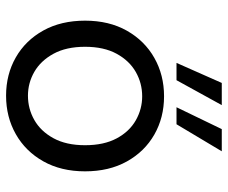

<svg xmlns="http://www.w3.org/2000/svg" viewBox="-79 -659 750 632"><g transform="rotate(90 296.0 -343.0)"><path d="M295 12Q225 12 169 -20Q113 -52 80.5 -110.5Q48 -169 48 -248Q48 -327 81 -385.5Q114 -444 170.5 -476Q227 -508 297 -508Q367 -508 423 -476Q479 -444 511.5 -385.5Q544 -327 544 -248Q544 -169 511 -110.5Q478 -52 421.5 -20Q365 12 295 12ZM295 -60Q338 -60 375 -81Q412 -102 435 -144Q458 -186 458 -248Q458 -310 435.5 -352Q413 -394 376 -415Q339 -436 297 -436Q254 -436 217 -415Q180 -394 157 -352Q134 -310 134 -248Q134 -186 157 -144Q180 -102 216.5 -81Q253 -60 295 -60ZM333 -549 405 -698H478L389 -549ZM187 -549 253 -698H326L244 -549Z"/></g></svg>

Font: DeepMind Sans
Style: Regular
Weight: 400
Designer: Jonny Pinhorn / Modifications: Colophon Foundry
Foundry: Colophon Foundry
Version: Version 1.002; ttfautohint (v1.8.2)